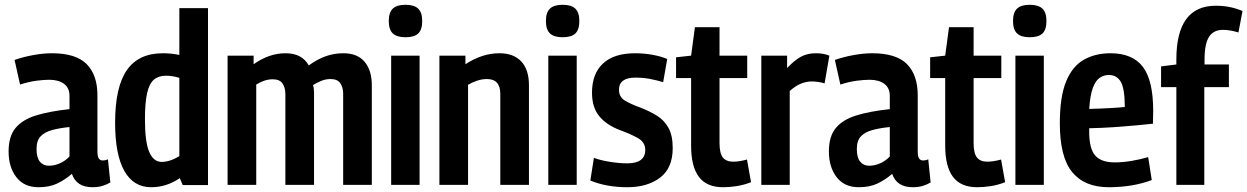

<svg xmlns="http://www.w3.org/2000/svg" viewBox="-20 -774 5223 804"><path d="M16 -140Q16 -203 45 -238Q74 -273 130.5 -290.5Q187 -308 271 -317V-373Q271 -406 248 -423Q225 -440 186 -440Q164 -440 133 -436Q102 -432 64 -420L41 -523Q78 -536 120 -543.5Q162 -551 197 -551Q298 -551 343 -505.5Q388 -460 388 -375V-142Q388 -118 394 -110Q400 -102 410 -102Q415 -102 420.5 -103Q426 -104 432 -107L442 -10Q427 -1 409 4.5Q391 10 367 10Q300 10 281 -46Q252 -21 219.5 -5.5Q187 10 141 10Q81 10 48.5 -32Q16 -74 16 -140ZM133 -150Q133 -114 147 -97Q161 -80 185 -80Q208 -80 231.5 -90.5Q255 -101 271 -119V-242Q230 -238 198.5 -229.5Q167 -221 150 -203Q133 -185 133 -150Z M745 1 733 -28Q677 10 613 10Q539 10 500.5 -58.5Q462 -127 462 -260Q462 -409 511 -480Q560 -551 662 -551Q697 -551 731 -544V-740H851V1ZM731 -120V-448Q714 -453 701 -455Q688 -457 675 -457Q644 -457 624.5 -440.5Q605 -424 596 -384Q587 -344 587 -274Q587 -179 605 -137.5Q623 -96 657 -96Q691 -96 731 -120Z M933 0V-541H1042V-505Q1107 -551 1175 -551Q1211 -551 1235 -538Q1259 -525 1273 -500Q1307 -525 1342.5 -538Q1378 -551 1418 -551Q1477 -551 1507 -515Q1537 -479 1537 -417V0H1417V-381Q1417 -408 1405 -425.5Q1393 -443 1364 -443Q1344 -443 1325.5 -435.5Q1307 -428 1291 -418Q1295 -405 1295 -387V0H1175V-380Q1175 -407 1163 -424.5Q1151 -442 1122 -442Q1104 -442 1086.5 -436Q1069 -430 1053 -420V0Z M1678 -618Q1642 -618 1625 -634Q1608 -650 1608 -686Q1608 -722 1625 -738Q1642 -754 1678 -754Q1714 -754 1731 -738Q1748 -722 1748 -686Q1748 -650 1731.5 -634Q1715 -618 1678 -618ZM1618 0V-541H1737V0Z M1820 0V-541H1929V-505Q1999 -551 2071 -551Q2131 -551 2163 -516.5Q2195 -482 2195 -417V0H2075V-381Q2075 -443 2019 -443Q1999 -443 1979 -436.5Q1959 -430 1940 -419V0Z M2336 -618Q2300 -618 2283 -634Q2266 -650 2266 -686Q2266 -722 2283 -738Q2300 -754 2336 -754Q2372 -754 2389 -738Q2406 -722 2406 -686Q2406 -650 2389.5 -634Q2373 -618 2336 -618ZM2276 0V-541H2395V0Z M2452 -18 2467 -113Q2493 -103 2533 -96.5Q2573 -90 2606 -90Q2682 -90 2682 -146Q2682 -178 2652.5 -195Q2623 -212 2574 -230Q2519 -251 2489 -288Q2459 -325 2459 -386Q2459 -465 2505 -508Q2551 -551 2639 -551Q2677 -551 2712.5 -544.5Q2748 -538 2774 -527L2757 -430Q2730 -438 2702 -443.5Q2674 -449 2641 -449Q2572 -449 2572 -398Q2572 -368 2596.5 -353Q2621 -338 2663 -323Q2701 -308 2731 -289.5Q2761 -271 2779 -239Q2797 -207 2797 -154Q2797 -70 2744 -30Q2691 10 2607 10Q2520 10 2452 -18Z M3008 10Q2939 10 2906.5 -33.5Q2874 -77 2874 -164V-447H2811V-534L2874 -541L2890 -660H2993V-541H3109V-447H2993V-175Q2993 -132 3007 -114.5Q3021 -97 3050 -97Q3076 -97 3108 -106L3125 -11Q3094 1 3064 5.5Q3034 10 3008 10Z M3276 -541V-489Q3307 -522 3334 -536.5Q3361 -551 3396 -551Q3410 -551 3424 -549Q3438 -547 3453 -541L3433 -425Q3419 -429 3405 -431Q3391 -433 3380 -433Q3357 -433 3334.5 -424Q3312 -415 3287 -393V0H3168V-541Z M3451 -140Q3451 -203 3480 -238Q3509 -273 3565.5 -290.5Q3622 -308 3706 -317V-373Q3706 -406 3683 -423Q3660 -440 3621 -440Q3599 -440 3568 -436Q3537 -432 3499 -420L3476 -523Q3513 -536 3555 -543.5Q3597 -551 3632 -551Q3733 -551 3778 -505.5Q3823 -460 3823 -375V-142Q3823 -118 3829 -110Q3835 -102 3845 -102Q3850 -102 3855.5 -103Q3861 -104 3867 -107L3877 -10Q3862 -1 3844 4.5Q3826 10 3802 10Q3735 10 3716 -46Q3687 -21 3654.5 -5.5Q3622 10 3576 10Q3516 10 3483.5 -32Q3451 -74 3451 -140ZM3568 -150Q3568 -114 3582 -97Q3596 -80 3620 -80Q3643 -80 3666.5 -90.5Q3690 -101 3706 -119V-242Q3665 -238 3633.5 -229.5Q3602 -221 3585 -203Q3568 -185 3568 -150Z M4072 10Q4003 10 3970.5 -33.5Q3938 -77 3938 -164V-447H3875V-534L3938 -541L3954 -660H4057V-541H4173V-447H4057V-175Q4057 -132 4071 -114.5Q4085 -97 4114 -97Q4140 -97 4172 -106L4189 -11Q4158 1 4128 5.5Q4098 10 4072 10Z M4292 -618Q4256 -618 4239 -634Q4222 -650 4222 -686Q4222 -722 4239 -738Q4256 -754 4292 -754Q4328 -754 4345 -738Q4362 -722 4362 -686Q4362 -650 4345.5 -634Q4329 -618 4292 -618ZM4232 0V-541H4351V0Z M4623 10Q4522 10 4470 -53Q4418 -116 4418 -258Q4418 -368 4444 -432Q4470 -496 4518 -523.5Q4566 -551 4630 -551Q4722 -551 4765.5 -494.5Q4809 -438 4809 -309Q4809 -301 4808.5 -284Q4808 -267 4808 -256Q4781 -253 4738 -249Q4695 -245 4644 -241.5Q4593 -238 4541 -237Q4541 -233 4541 -229.5Q4541 -226 4541 -222Q4541 -152 4566 -123Q4591 -94 4648 -94Q4681 -94 4717 -100Q4753 -106 4788 -116L4803 -20Q4723 10 4623 10ZM4541 -318Q4588 -319 4630.5 -321.5Q4673 -324 4690 -326Q4690 -402 4673.5 -431Q4657 -460 4623 -460Q4603 -460 4585.5 -448.5Q4568 -437 4556.5 -406.5Q4545 -376 4541 -318Z M4906 0V-409H4842V-496L4906 -504V-525Q4906 -750 5071 -750Q5100 -750 5127 -745Q5154 -740 5183 -728L5166 -638Q5131 -649 5101 -649Q5062 -649 5043 -620Q5024 -591 5024 -523V-504H5126V-409H5023V0Z"/></svg>

Font: Georama Semi Condensed SemiBold
Style: Regular
Weight: 600
Width: 4
Designer: Jean-Baptiste Levee
Foundry: Production Type
Version: Version 1.000